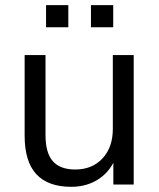

<svg xmlns="http://www.w3.org/2000/svg" viewBox="-20 -716 617 745"><path d="M256.4 8.9Q166.5 8.9 121.1 -39.9Q75.6 -88.8 75.6 -189.6V-502.3H156.6V-192.2Q156.6 -122.9 184.9 -90.6Q213.2 -58.3 272 -58.3Q337.6 -58.3 377.7 -101.3Q417.8 -144.4 417.8 -215.8V-502.3H498.8V0H419.8V-113.1H432.7Q411.8 -54.8 365.3 -22.9Q318.7 8.9 256.4 8.9ZM332.9 -610.2V-696H419.3V-610.2ZM158.7 -610.2V-696H245.1V-610.2Z"/></svg>

Font: Mulish ExtraLight
Style: Regular
Weight: 200
Designer: Vernon Adams
Foundry: Vernon Adams
Version: Version 3.603